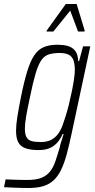

<svg xmlns="http://www.w3.org/2000/svg" viewBox="-60 -741 472 957"><path d="M83 196Q64 196 43 195.5Q22 195 1 194Q-20 193 -40 192L-32 153Q-16 154 2 154.5Q20 155 39 155.5Q58 156 76 156Q119 156 145 146Q171 136 188 115.5Q205 95 215.5 64.5Q226 34 238 -7Q240 -20 246.5 -39Q253 -58 257 -73H252Q241 -47 224.5 -29Q208 -11 186 -2Q164 7 133 7Q94 7 68.5 -1.5Q43 -10 31.5 -31Q20 -52 20 -89Q20 -118 26.5 -159Q33 -200 44 -255Q60 -335 76 -386.5Q92 -438 111.5 -466.5Q131 -495 159 -506.5Q187 -518 226 -518Q253 -518 275.5 -512.5Q298 -507 313 -490Q328 -473 330 -436H334L354 -510H390L298 -80Q285 -18 272.5 28Q260 74 244 106.5Q228 139 206.5 158.5Q185 178 155 187Q125 196 83 196ZM143 -33Q171 -33 191 -42Q211 -51 225.5 -68.5Q240 -86 251 -114Q258 -133 267 -161.5Q276 -190 284 -222.5Q292 -255 298.5 -287.5Q305 -320 309 -347.5Q313 -375 313 -393Q313 -440 295.5 -458.5Q278 -477 238 -477Q205 -477 182.5 -469.5Q160 -462 145 -439.5Q130 -417 117 -373Q104 -329 89 -255Q77 -200 70.5 -162Q64 -124 64 -99Q64 -71 72.5 -56.5Q81 -42 98.5 -37.5Q116 -33 143 -33ZM172 -584 173 -589 268 -721H322L362 -589L361 -584H329L290 -688L206 -584Z"/></svg>

Font: Saira Condensed ExtraLight
Style: Italic
Weight: 250
Width: 3
Italic angle: -12°
Designer: Hector Gatti with collaboration of the Omnibus-Type team
Foundry: Omnibus-Type
Version: Version 1.101